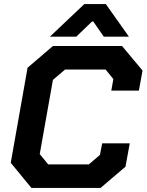

<svg xmlns="http://www.w3.org/2000/svg" viewBox="-20 -927 723 947"><path d="M33 -124 116 -593 241 -700H582L683 -579L665 -480H529L539 -537L501 -584H301L241 -533L176 -167L218 -116H418L473 -163L484 -220H620L599 -105L476 0H135ZM396 -907H502L616 -746H492L440 -821H434L356 -746H226Z"/></svg>

Font: Chakra Petch
Style: Bold Italic
Weight: 700
Italic angle: -10°
Designer: Katatrad Aksorn Co.,Ltd.
Foundry: Cadson Demak Co.,Ltd.
Version: Version 1.000; ttfautohint (v1.6)